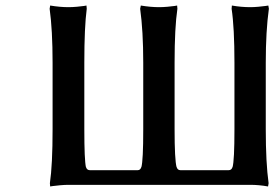

<svg xmlns="http://www.w3.org/2000/svg" viewBox="-20 -671 1004 697"><path d="M888.2 0H229Q215.3 0 198.5 1.5Q181.6 2.9 171.9 4.4L162.1 5.9L161.1 -5.9Q170.9 -72.3 170.9 -202.1V-442.9Q170.9 -562 160.2 -639.2L162.1 -650.9Q198.2 -645 228 -645Q242.7 -645 259.3 -646.5Q275.9 -647.9 285.2 -649.4L293.9 -650.9L294.9 -639.2Q286.1 -572.8 286.1 -442.9V-202.1Q286.1 -89.4 292 -64V-64.9Q295.4 -53.2 306.2 -53.2H480Q489.7 -53.2 493.2 -64.9V-64Q500 -88.4 500 -202.1V-442.9Q500 -558.6 488.8 -639.2L491.2 -650.9Q527.3 -645 557.1 -645Q571.8 -645 588.4 -646.5Q605 -647.9 614.3 -649.4L623 -650.9L624 -639.2Q613.8 -571.3 613.8 -442.9V-202.1Q613.8 -90.3 621.1 -64V-64.9Q624.5 -53.2 634.8 -53.2H810.1Q820.8 -53.2 824.2 -64.9V-64Q831.1 -88.4 831.1 -202.1V-442.9Q831.1 -571.3 820.8 -639.2L821.8 -650.9Q856 -645 888.2 -645Q901.9 -645 918.2 -646.5Q934.6 -647.9 944.3 -649.4L954.1 -650.9L956.1 -639.2Q944.8 -558.6 944.8 -442.9V-202.1Q944.8 -79.6 955.1 -5.9L953.1 5.9Q920.4 0 888.2 0Z"/></svg>

Font: Linear Smooth
Style: Bold
Weight: 700
Designer: Philipp H. Poll, Flanker
Foundry: Philipp H. Poll, reworked by Flanker
Version: Version 1.061 | FøM Fix